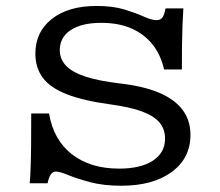

<svg xmlns="http://www.w3.org/2000/svg" viewBox="-20 -602 726 634"><path d="M380.6 11.3Q321.8 11.3 277.8 -0.4Q233.9 -12.1 205.6 -23.8Q177.4 -35.5 164.5 -35.5Q154 -35.5 147.6 -25.8Q141.1 -16.1 137.1 3.2H78.2Q79.8 -14.5 81 -46Q82.3 -77.4 82.7 -123Q83.1 -168.5 83.1 -227.4H141.9Q156.5 -140.3 217.3 -92.7Q278.2 -45.2 373.4 -45.2Q444.4 -45.2 484.7 -71.4Q525 -97.6 525 -144.4Q525 -175 507.3 -196.8Q489.5 -218.5 450 -233.5Q410.5 -248.4 344.4 -257.3Q255.6 -269.4 200.8 -290.7Q146 -312.1 121.4 -345.2Q96.8 -378.2 96.8 -425Q96.8 -496.8 151.2 -539.5Q205.6 -582.3 298.4 -582.3Q353.2 -582.3 391.1 -570.6Q429 -558.9 454.8 -547.2Q480.6 -535.5 497.6 -535.5Q509.7 -535.5 516.1 -544Q522.6 -552.4 526.6 -574.2H585.5Q583.9 -550.8 582.7 -521Q581.5 -491.1 581 -454.4Q580.6 -417.7 580.6 -372.6H521.8Q510.5 -422.6 482.3 -456.9Q454 -491.1 412.1 -508.9Q370.2 -526.6 314.5 -526.6Q250 -526.6 213.7 -502.8Q177.4 -479 177.4 -436.3Q177.4 -406.5 198.4 -384.7Q219.4 -362.9 262.9 -348.8Q306.5 -334.7 375 -326.6Q453.2 -317.7 504.8 -296Q556.5 -274.2 582.7 -239.5Q608.9 -204.8 608.9 -156.5Q608.9 -79.8 547.2 -34.3Q485.5 11.3 380.6 11.3Z"/></svg>

Font: Playfair 5pt SemiExpanded Light
Style: Regular
Weight: 300
Width: 6
Designer: Claus Eggers Sørensen
Foundry: Claus Eggers Sørensen
Version: Version 2.203